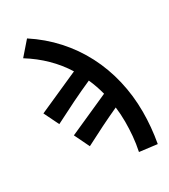

<svg xmlns="http://www.w3.org/2000/svg" viewBox="-211 -793 940 1071"><g transform="rotate(-30 258.5 -257.5)"><path d="M480 180 367 166Q377 118 381 72Q385 26 385 -19Q385 -67 379 -114Q322 -88 265.5 -60Q209 -32 146 1L99 -96L361 -213Q346 -270 324 -319Q258 -290 195 -259Q132 -228 60 -191L13 -287L278 -405Q240 -466 187.5 -517.5Q135 -569 69 -610L143 -695Q229 -639 295.5 -565.5Q362 -492 407 -405Q452 -318 475 -220Q498 -122 498 -18Q498 80 480 180Z"/></g></svg>

Font: Processing Sans Pro Semibold
Style: Regular
Weight: 600
Designer: Paul D. Hunt
Foundry: Adobe Systems Incorporated
Version: Version 2.020;PS 2.000;hotconv 1.0.86;makeotf.lib2.5.63406